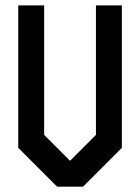

<svg xmlns="http://www.w3.org/2000/svg" viewBox="-20 -704 528 724"><path d="M341.8 -683.6H439.5V-146.5L293 0H195.3L48.8 -146.5V-683.6H146.5V-195.3L244.1 -97.7L341.8 -195.3Z"/></svg>

Font: BabelStone Moon Runes
Style: Regular
Weight: 400
Designer: Andrew West
Foundry: BabelStone
Version: Version 7.001 March 14, 2022